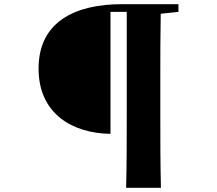

<svg xmlns="http://www.w3.org/2000/svg" viewBox="-20 -772 1040 921"><path d="M836 -715V-752H566C339 -752 165 -667 165 -443C165 -224 331 -132 510 -130V-715H588V-227C588 -107 588 12 585 129H752C749 11 749 -109 749 -228V-396C749 -501 749 -604 751 -706Z"/></svg>

Font: Noto Serif TC Black
Style: Regular
Weight: 900
Version: Version 1.001;PS 1.001;hotconv 16.6.54;makeotf.lib2.5.65590